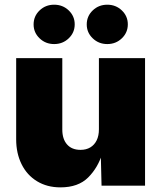

<svg xmlns="http://www.w3.org/2000/svg" viewBox="-20 -790 686 817"><path d="M237.3 7.3Q180.2 7.3 137.5 -18.8Q94.7 -44.9 71.8 -91.3Q48.8 -137.7 48.8 -197.3V-542.5H245.1V-238.8Q245.1 -198.2 265.4 -175.3Q285.6 -152.3 322.8 -152.3Q346.7 -152.3 364.3 -162.8Q381.8 -173.3 391.4 -192.9Q400.9 -212.4 400.9 -239.7V-542.5H597.2V0H412.1L408.7 -140.1H416.5Q397.5 -77.1 355.2 -34.9Q313 7.3 237.3 7.3ZM436.5 -602.5Q399.9 -602.5 374.5 -627Q349.1 -651.4 349.1 -686Q349.1 -721.2 374.5 -745.6Q399.9 -770 436.5 -770Q473.1 -770 498.5 -745.6Q523.9 -721.2 523.9 -686.5Q523.9 -651.4 498.5 -627Q473.1 -602.5 436.5 -602.5ZM210.4 -602.5Q173.8 -602.5 148.4 -627Q123 -651.4 123 -686Q123 -721.2 148.4 -745.6Q173.8 -770 210.4 -770Q247.1 -770 272.5 -745.6Q297.9 -721.2 297.9 -686.5Q297.9 -651.4 272.5 -627Q247.1 -602.5 210.4 -602.5Z"/></svg>

Font: Inter 16pt Black
Style: Regular
Weight: 900
Version: Version 4.001;git-66647c0bb